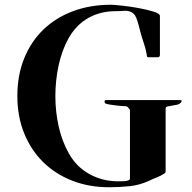

<svg xmlns="http://www.w3.org/2000/svg" viewBox="-20 -774 806 808"><path d="M653 -543Q653 -533 643 -533H606Q599 -533 598.5 -537.5Q598 -542 597 -547Q593 -570 585 -593Q577 -616 571 -639Q567 -654 563 -669.5Q559 -685 553 -700Q550 -707 547.5 -710.5Q545 -714 539 -719Q523 -730 504 -728.5Q485 -727 467 -727Q402 -727 351 -698Q300 -669 268 -612Q240 -561 226.5 -498Q213 -435 213 -369.5Q213 -304 227 -241.5Q241 -179 270 -128Q302 -71 357 -41Q412 -11 477 -11Q486 -11 501 -11.5Q516 -12 524 -17Q526 -18 526.5 -20Q527 -22 527 -24V-309Q527 -313 524 -316Q522 -319 518 -323Q514 -327 509 -327Q503 -327 491 -328Q479 -329 466 -330.5Q453 -332 441.5 -334Q430 -336 425 -338Q420 -340 420 -347Q420 -353 427 -353H736Q740 -353 743 -351.5Q746 -350 743 -345Q737 -336 726 -333.5Q715 -331 704 -329.5Q693 -328 685 -326Q677 -324 677 -317V-53Q677 -47 672 -44Q657 -34 640 -27.5Q623 -21 607 -13Q568 5 525.5 9.5Q483 14 440 14Q354 14 283 -14Q212 -42 161 -92.5Q110 -143 81.5 -213.5Q53 -284 53 -370Q53 -458 82 -529Q111 -600 163 -650Q215 -700 287.5 -727Q360 -754 447 -754Q458 -754 491.5 -750.5Q525 -747 561 -740.5Q597 -734 625 -725.5Q653 -717 653 -707Z"/></svg>

Font: SoukouMincho
Style: Regular
Weight: 400
Designer: Dr. Ken Lunde (project architect, glyph set definition & overall production); Masataka HATTORI  (production & ideograph 
Foundry: Adobe Systems Incorporated
Version: Version 1.00